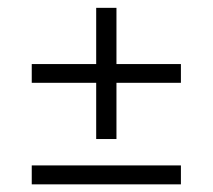

<svg xmlns="http://www.w3.org/2000/svg" viewBox="-20 -564 556 502"><path d="M453 -82H63V-131.5H453ZM284.5 -543.5V-200.5H231.5V-543.5ZM453 -347.5H63V-396.5H453Z"/></svg>

Font: Anek Malayalam Medium Light
Style: Regular
Weight: 300
Version: Version 1.003